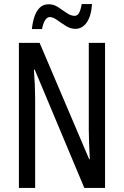

<svg xmlns="http://www.w3.org/2000/svg" viewBox="-20 -925 609 945"><path d="M497 0H395L151 -582H147Q153 -500 153 -438V0H73V-714H175L419 -141H422Q420 -185 418.5 -221.5Q417 -258 417 -286V-714H497ZM137 -782Q140 -814 149 -841.5Q158 -869 175 -886.5Q192 -904 220 -904Q245 -904 266.5 -889.5Q288 -875 308.5 -861Q329 -847 347 -847Q362 -847 370 -863Q378 -879 382 -905H433Q429 -846 407 -814.5Q385 -783 351 -783Q327 -783 304 -797.5Q281 -812 261 -826.5Q241 -841 225 -841Q212 -841 202 -825.5Q192 -810 187 -782Z"/></svg>

Font: Noto Sans Malayalam ExtraCondensed
Style: Regular
Weight: 400
Width: 2
Designer: Jelle Bosma - Monotype Design Team
Foundry: Monotype Imaging Inc.
Version: Version 2.104; ttfautohint (v1.8.4.7-5d5b)